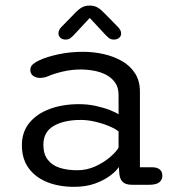

<svg xmlns="http://www.w3.org/2000/svg" viewBox="-20 -678 659 706"><path d="M466.5 1.5Q442 1.5 431.5 -8.8Q421 -19 419 -37.5L417 -64Q408.5 -50 386 -32.8Q363.5 -15.5 329.8 -3.2Q296 9 252 9Q197 9 153.8 -8.2Q110.5 -25.5 85.5 -59.5Q60.5 -93.5 60.5 -144Q60.5 -192.5 87.8 -226Q115 -259.5 162.5 -277.2Q210 -295 271 -295Q302.5 -295 332.2 -288.5Q362 -282 384.2 -273.2Q406.5 -264.5 416 -257.5V-329Q416 -356 403.5 -374Q391 -392 370.5 -402.8Q350 -413.5 325.2 -418Q300.5 -422.5 276 -422.5Q243.5 -422.5 210.5 -414.8Q177.5 -407 155 -397Q147.5 -394 140.2 -392.8Q133 -391.5 128 -391.5Q112 -391.5 101.8 -399.2Q91.5 -407 91.5 -421Q91.5 -434 101.5 -442.2Q111.5 -450.5 126 -457Q152 -469 194.2 -478.2Q236.5 -487.5 286 -487.5Q324 -487.5 360.8 -479.2Q397.5 -471 428 -453.8Q458.5 -436.5 476.5 -408.5Q494.5 -380.5 494.5 -341V-63H538.5Q557.5 -63 567.2 -55Q577 -47 577 -31.5Q577 -17 565.8 -7.8Q554.5 1.5 527.5 1.5ZM416 -194.5Q406 -203.5 382.8 -213.5Q359.5 -223.5 331.2 -230.2Q303 -237 277 -237Q215.5 -237 177.5 -215Q139.5 -193 139.5 -145.5Q139.5 -111.5 155.5 -90.8Q171.5 -70 199.5 -61Q227.5 -52 263.5 -52Q299.5 -52 331 -66.5Q362.5 -81 385 -100.5Q407.5 -120 416 -135ZM413.5 -579Q425.5 -566.5 425.5 -555Q425.5 -545 418 -538.8Q410.5 -532.5 398.5 -532.5Q388 -532.5 380.5 -538.2Q373 -544 364 -554L310 -612L255.5 -553.5Q246.5 -543.5 239.2 -538Q232 -532.5 221 -532.5Q209.5 -532.5 202.2 -539Q195 -545.5 195 -555.5Q195 -568 206 -579L253 -627Q267 -642.5 279.8 -650Q292.5 -657.5 309.5 -657.5Q327 -657.5 339.5 -650Q352 -642.5 366.5 -627Z"/></svg>

Font: Sono ExtraLight Monospace
Style: Regular
Weight: 400
Version: Version 2.112